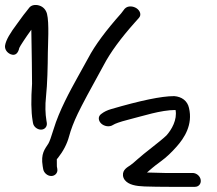

<svg xmlns="http://www.w3.org/2000/svg" viewBox="-69 -753 861 762"><path d="M627.7 -316.5C635.1 -278.3 612 -237.8 591.3 -215.2C566 -190.9 502.9 -145 476.1 -120.4C465.2 -110.4 455.9 -102.6 448.6 -97.4C439 -90.5 416.6 -80.4 419.1 -56.2C419.7 -50.1 422.1 -43.9 426.4 -38.4C441.2 -19.7 470.3 -14.2 504.8 -13C534.8 -12 567.4 -11.5 602.6 -11.5H704.7C720.3 -11.5 730 -24.6 727.5 -39.5C724.9 -55.2 709.9 -66.5 695.5 -66.5H585.6L514.4 -68.4C529.5 -81 538 -89.9 568.2 -111.8C593.1 -129.8 612.9 -149.6 632 -171.1C661.8 -204.5 697.3 -257.8 681 -324.8C674.9 -352.8 652.1 -369.4 622.6 -371.5L622.2 -371.5H621.7C571.8 -371.5 488.3 -354 371.3 -319.8C356.2 -315.3 344.1 -309.5 333.2 -301C318.7 -291.1 321 -273.7 332.7 -262.7C343.9 -252.2 364.7 -247 380.2 -257.5C386.8 -262 406.5 -269.4 437.6 -277.3C499.8 -293 568.5 -316.2 627.7 -316.5ZM134.4 -54.5C149.5 -54.5 161 -67 158.5 -82L156.7 -92.8C156.6 -94.7 156.4 -103.3 156.5 -121.3C156.5 -121.3 157.6 -122.7 159.1 -124.2L159.6 -124.7L160.1 -125.2C181.9 -152.7 196.9 -181.3 204.9 -211C212.2 -238.6 223.9 -269 239.8 -302.2C255.7 -335.4 290.2 -399.9 343.2 -495.7C369.1 -544.9 410.2 -601.2 466.9 -664.7L482.1 -681.7C494.1 -694.7 485.8 -711.6 473 -720.1C460 -728.7 438.4 -731.7 426.1 -718.4L425.7 -718.1L411.9 -700C351.4 -632.1 307.3 -572.6 281.5 -523.3L237.3 -443.4C210.4 -394.8 166 -314.3 143.7 -240.2C134.4 -209.4 127.1 -189.7 123 -183.2C109 -161.1 92.1 -143.8 100.5 -93L102.4 -82C104.9 -67 119.4 -54.5 134.4 -54.5ZM93.8 -238.5C108.8 -238.5 119.2 -251 116.7 -266L115.2 -275C110.8 -301.5 109.7 -333.4 113.7 -370.7C119 -419.8 120.5 -489.3 120.9 -544.7C121.2 -574.8 126.7 -662.7 117.6 -697.9C113.9 -712.3 104 -726 86.3 -731.2C71.3 -735.7 55.9 -733.1 47.5 -723C43.2 -717.3 38.8 -711.4 33.7 -705.3C21.9 -691.2 10.3 -673.9 -0.5 -659.5C-28.7 -622.1 -45.2 -594.5 -48.8 -573C-51.2 -558.4 -42 -544.2 -27.2 -537.9C-6.9 -529.3 3.7 -544.3 7.5 -562.6C9.4 -568.4 34 -606.1 55.3 -635C56.8 -566.3 58.4 -427.2 58.2 -420.6C53.9 -359.1 54.4 -310 60.4 -274L61.9 -265C64.5 -249.1 79.9 -238.5 93.8 -238.5Z"/></svg>

Font: MewTooHand
Style: BdWideLta
Weight: 400
Designer: Mew Too, Robert Jablonski
Version: Version 0.77